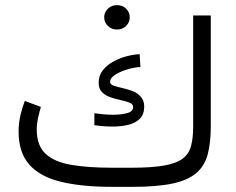

<svg xmlns="http://www.w3.org/2000/svg" viewBox="-20 -725 916 745"><path d="M384.3 -657.7Q384.3 -677.7 398.7 -691.4Q413.1 -705.1 434.1 -705.1Q455.1 -705.1 469.2 -691.4Q483.4 -677.7 483.4 -657.7Q483.4 -638.2 469.2 -624.3Q455.1 -610.4 434.1 -610.4Q413.1 -610.4 398.7 -624.3Q384.3 -638.2 384.3 -657.7ZM414.1 -74.2H491.2Q569.8 -74.2 617.4 -82.8Q665 -91.3 689.2 -109.9Q713.4 -128.4 721.4 -158.9Q729.5 -189.5 729.5 -233.4V-665H797.9V-234.9Q797.9 -171.4 786.1 -126.7Q774.4 -82 742.2 -54Q710 -25.9 649.9 -12.9Q589.8 0 493.7 0H414.1Q298.8 0 217.8 -19.3Q136.7 -38.6 94.5 -85.4Q52.2 -132.3 52.2 -214.8Q52.2 -246.1 58.8 -275.6Q65.4 -305.2 76.2 -333.5L138.7 -310.1Q132.3 -289.1 127.4 -266.4Q122.6 -243.7 122.6 -222.7Q122.6 -159.7 157.2 -127.9Q191.9 -96.2 257.3 -85.2Q322.8 -74.2 414.1 -74.2ZM346.2 -285.6Q359.4 -283.7 379.2 -281.7Q398.9 -279.8 419.4 -279.8Q448.7 -279.8 472.7 -285.9Q496.6 -292 496.6 -310.1Q496.6 -320.8 483.2 -326.4Q469.7 -332 449.7 -336.2Q429.7 -340.3 409.7 -347.2Q389.6 -354 376.2 -367.2Q362.8 -380.4 362.8 -403.8Q362.8 -432.1 379.4 -452.9Q396 -473.6 421.4 -487.1Q446.8 -500.5 473.9 -507.3Q501 -514.2 522 -514.6L524.9 -464.8Q504.4 -464.4 476.8 -456.5Q449.2 -448.7 428.2 -435.8Q407.2 -422.9 407.2 -407.2Q407.2 -397.5 420.4 -392.8Q433.6 -388.2 453.4 -383.8Q473.1 -379.4 492.7 -372.3Q512.2 -365.2 524.9 -351.1Q539.6 -335.4 539.6 -312Q539.6 -280.8 522.2 -263.9Q504.9 -247.1 477.1 -240.5Q449.2 -233.9 418 -233.9Q381.8 -233.9 346.2 -239.3Z"/></svg>

Font: Vazirmatn RD FD Light
Style: Regular
Weight: 300
Designer: Saber Rastikerdar
Foundry: Saber Rastikerdar
Version: Version 33.003